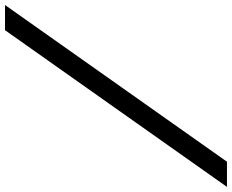

<svg xmlns="http://www.w3.org/2000/svg" viewBox="-159 -709 927 767"><g transform="rotate(-90 304.5 -325.5)"><path d="M668 -769 42 117.7H-58.6L567.4 -769Z"/></g></svg>

Font: Lesson One Medium
Style: Italic
Weight: 500
Italic angle: -14°
Designer: But Ko, Victor Gaultney, Annie Olsen, Julie Remington, Don Collingsworth, Eric Hays, Becca Hirsbrunner
Version: Version 1.100